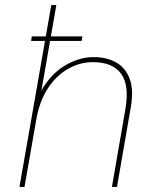

<svg xmlns="http://www.w3.org/2000/svg" viewBox="-20 -740 588 760"><path d="M103 -578 106 -596H306L303 -578ZM57 0 183 -720H203L144 -382Q181 -447 237 -480.5Q293 -514 350 -514Q402 -514 439.5 -493Q477 -472 493.5 -427.5Q510 -383 497 -311L443 0H423L476 -306Q493 -402 459.5 -448Q426 -494 348 -494Q296 -494 249.5 -467.5Q203 -441 170 -391Q137 -341 124 -269L77 0Z"/></svg>

Font: DM Sans 16pt Thin
Style: Italic
Weight: 250
Italic angle: -10°
Version: Version 4.004;gftools[0.9.30]